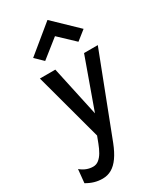

<svg xmlns="http://www.w3.org/2000/svg" viewBox="-270 -860 1000 1192"><g transform="rotate(-30 230.0 -263.5)"><path d="M94 249.5Q64 249.5 36.2 241.5Q8.5 233.5 -19.5 217L-10 121Q12 139 34.2 147.2Q56.5 155.5 80 155.5Q102.5 155.5 120.5 141.2Q138.5 127 152.8 102.5Q167 78 178.5 47.5L196.5 0L66 -484H176.5L254 -126L382.5 -484H481L260 90Q238.5 145 213.5 180.2Q188.5 215.5 159 232.5Q129.5 249.5 94 249.5ZM149 -562 93.5 -615.5 288.5 -775.5 455 -615.5 387.5 -562 278.5 -665Z"/></g></svg>

Font: Karla SemiBold
Style: Italic
Weight: 600
Italic angle: -8°
Designer: Jonathan Pinhorn
Version: Version 2.004;gftools[0.9.33]